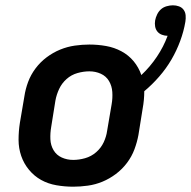

<svg xmlns="http://www.w3.org/2000/svg" viewBox="-20 -696 720 724"><path d="M256 8Q224 8 192.5 2.5Q161 -3 135 -17.5Q109 -32 89.5 -55.5Q70 -79 60 -108Q50 -137 50 -169Q50 -201 55 -233L72 -333Q76 -360 86 -387Q96 -414 114 -438Q132 -462 156 -480Q180 -498 207 -509Q234 -520 262 -524Q290 -528 317 -528Q349 -528 380 -522.5Q411 -517 438 -502.5Q465 -488 484 -465Q503 -442 513 -413Q546 -444 571.5 -482Q597 -520 612 -561Q601 -561 590.5 -565Q580 -569 573.5 -577Q567 -585 565 -596Q563 -607 565 -619Q567 -630 572.5 -641.5Q578 -653 587 -661Q596 -669 608.5 -672.5Q621 -676 632 -676Q644 -676 655 -672Q666 -668 672.5 -659Q679 -650 680 -638Q681 -626 679 -614Q673 -578 659.5 -541.5Q646 -505 626.5 -471.5Q607 -438 580.5 -407.5Q554 -377 524 -352Q524 -336 522.5 -319.5Q521 -303 518 -287L502 -187Q497 -160 487 -133Q477 -106 459 -82Q441 -58 417 -40Q393 -22 366.5 -11Q340 0 311.5 4Q283 8 256 8ZM256 -93Q278 -93 301 -99.5Q324 -106 342.5 -122Q361 -138 371 -159.5Q381 -181 384 -203L401 -303Q405 -326 403.5 -349Q402 -372 391 -390.5Q380 -409 360 -418Q340 -427 317 -427Q295 -427 272 -420.5Q249 -414 231 -398Q213 -382 203 -360.5Q193 -339 189 -317L173 -217Q169 -194 170 -171Q171 -148 182 -129.5Q193 -111 213 -102Q233 -93 256 -93Z"/></svg>

Font: Iosevka Extended Oblique
Style: Bold
Weight: 700
Width: 7
Italic angle: -9°
Monospace: yes
Designer: Belleve Invis
Foundry: Belleve Invis
Version: Version 32.5.0; ttfautohint (v1.8.4)